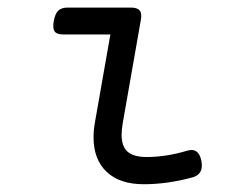

<svg xmlns="http://www.w3.org/2000/svg" viewBox="-20 -471 640 502"><path d="M157.2 -451.2Q140.6 -451.2 132.3 -443.1Q124 -435.1 120.6 -416Q117.2 -397 122.8 -388.9Q128.4 -380.9 145 -380.9H268.6L228 -149.9Q224.6 -131.3 224.6 -111.8Q224.6 -54.2 258.8 -21.7Q293 10.7 356 10.7Q417.5 10.7 483.4 -7.3Q513.7 -15.6 506.3 -51.3Q499 -85.9 469.7 -77.1Q415 -60.5 363.3 -60.5Q329.1 -60.5 313.5 -74.5Q297.9 -88.4 297.9 -119.1Q297.9 -130.9 301.3 -151.4L348.1 -418Q351.6 -436 345.2 -443.6Q338.9 -451.2 322.3 -451.2Z"/></svg>

Font: Courier Prime Code
Style: Italic
Weight: 400
Italic angle: -10°
Designer: Alan Dague-Greene
Foundry: Quote-Unquote Apps
Version: Version 3.18